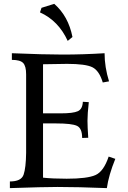

<svg xmlns="http://www.w3.org/2000/svg" viewBox="-20 -967 660 987"><path d="M529.3 0Q379.4 -5.9 275.4 -5.9Q205.1 -5.9 30.8 0V-34.2Q89.4 -34.2 101.3 -69.1Q113.3 -104 114.3 -181.2V-585Q114.3 -627 99.1 -643.1Q84 -659.2 41 -659.2V-693.4Q207 -686.5 302.7 -686.5Q406.7 -686.5 517.6 -693.4Q517.6 -622.6 540.5 -548.8L508.3 -543Q490.2 -603.5 455.3 -621.1Q420.4 -638.7 324.7 -638.7L201.2 -636.7V-384.3H292.5Q356 -384.3 380.1 -395.3Q404.3 -406.2 405.8 -443.8L436.5 -441.9Q429.7 -382.3 429.7 -346.2Q429.7 -317.4 433.6 -258.8L402.3 -257.8Q402.3 -308.1 375.2 -320.3Q348.1 -332.5 269.5 -332.5H201.2V-53.7Q250.5 -48.3 322.8 -48.3Q428.7 -48.3 470.9 -67.1Q513.2 -85.9 538.6 -162.1L572.8 -150.4Q538.6 -66.4 529.3 0ZM328.1 -756.8Q280.3 -860.8 185.5 -903.3L193.4 -926.8L258.8 -947.3Q331.5 -883.8 352.5 -776.9Z"/></svg>

Font: Almanac
Style: Regular
Weight: 400
Designer: Eden's Almanac
Version: Version 3.501;March 28, 2021;FontCreator 13.0.0.2683 64-bit